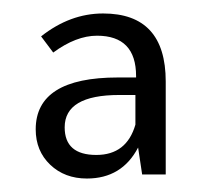

<svg xmlns="http://www.w3.org/2000/svg" viewBox="-20 -665 308 285"><path d="M226 -406H191L185 -446Q161 -400 109 -400Q76 -400 54.5 -420.5Q33 -441 33 -473Q33 -550 155 -550H182V-552Q182 -612 124 -612Q93 -612 59 -587L41 -611Q84 -645 133 -645Q226 -645 226 -544ZM181 -524H157Q76 -524 76 -476Q76 -435 123 -435Q168 -435 181 -480Z"/></svg>

Font: TajawalTap
Style: Regular
Weight: 300
Designer: Boutros Fonts
Foundry: Created by Boutros International 2017
Version: Version 2.700